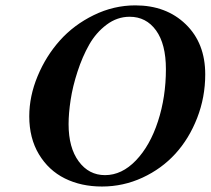

<svg xmlns="http://www.w3.org/2000/svg" viewBox="-20 -678 777 708"><path d="M87.9 -249Q87.9 -323.2 118.7 -397.2Q149.4 -471.2 200.9 -528.8Q252.4 -586.4 325.9 -622.3Q399.4 -658.2 479 -658.2Q592.8 -658.2 664.8 -588.6Q736.8 -519 736.8 -403.8Q736.8 -319.3 707 -242.9Q677.2 -166.5 626.7 -111.1Q576.2 -55.7 505.4 -22.9Q434.6 9.8 356 9.8Q279.3 9.8 219.2 -20Q159.2 -49.8 123.5 -109.1Q87.9 -168.5 87.9 -249ZM232.9 -220.2Q232.9 -133.3 270.3 -82.8Q307.6 -32.2 367.2 -32.2Q429.2 -32.2 481.2 -86.4Q533.2 -140.6 562.5 -230.5Q591.8 -320.3 591.8 -422.9Q591.8 -515.6 555.4 -565.9Q519 -616.2 458 -616.2Q412.1 -616.2 373 -586.9Q334 -557.6 308.8 -513.2Q283.7 -468.8 265.9 -414.1Q248 -359.4 240.5 -309.8Q232.9 -260.3 232.9 -220.2Z"/></svg>

Font: Common Serif
Style: Bold Italic
Weight: 700
Italic angle: -12°
Designer: Philipp H. Poll, Khaled Hosny
Foundry: Stefan Peev, Context Ltd.
Version: Version 1.026